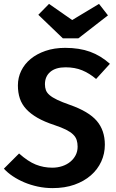

<svg xmlns="http://www.w3.org/2000/svg" viewBox="-26 -952 595 987"><path d="M513 -208Q513 -162 494.5 -121.5Q476 -81 441 -50.5Q406 -20 356.5 -2.5Q307 15 244 15Q205 15 168 7Q131 -1 99 -14.5Q67 -28 40 -46Q13 -64 -6 -85L72 -163Q118 -122 158 -106Q198 -90 243 -90Q270 -90 294 -98Q318 -106 335.5 -120.5Q353 -135 363 -154.5Q373 -174 373 -198Q373 -217 368 -232.5Q363 -248 349.5 -261Q336 -274 313 -285.5Q290 -297 254 -309Q202 -326 166.5 -346.5Q131 -367 108.5 -391.5Q86 -416 76 -446Q66 -476 66 -513Q66 -553 83 -588Q100 -623 131.5 -649Q163 -675 208 -690.5Q253 -706 309 -706Q382 -706 437 -686Q492 -666 539 -624L468 -546Q434 -575 396.5 -590.5Q359 -606 311 -606Q260 -606 232.5 -582.5Q205 -559 205 -519Q205 -502 210 -488.5Q215 -475 229 -463Q243 -451 268 -439Q293 -427 333 -413Q430 -379 471.5 -330.5Q513 -282 513 -208ZM483 -932 529 -873 377 -755H297L171 -876L226 -932L345 -849Z"/></svg>

Font: Xgbmvzvtohvqztyvzapvmeyoton
Style: Regular
Weight: 500
Italic angle: -8°
Designer: Carrois Corporate & Edenspiekermann
Foundry: Carrois Corporate GbR & Edenspiekermann AG
Version: Version 2.001